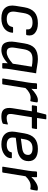

<svg xmlns="http://www.w3.org/2000/svg" viewBox="992 -1650 670 2693"><g transform="rotate(90 1326.5 -303.0)"><path d="M235.8 12.2Q136.7 12.2 91.3 -39.3Q45.9 -90.8 61 -185.1L81.1 -308.1Q97.2 -405.3 151.1 -452.6Q205.1 -500 306.2 -500Q394.5 -500 441.9 -459.2Q489.3 -418.5 473.1 -346.2Q469.7 -335 460.9 -335H398.9Q389.2 -335 391.1 -346.2Q397 -384.8 370.8 -404.8Q344.7 -424.8 295.9 -424.8Q233.9 -424.8 203.4 -394.5Q172.9 -364.3 162.1 -297.9L145 -189.9Q134.3 -125.5 159.4 -94.2Q184.6 -63 245.1 -63Q343.8 -63 356.9 -141.1Q358.4 -151.9 368.2 -151.9H431.2Q440.4 -151.9 439 -141.1Q431.6 -68.8 378.2 -28.3Q324.7 12.2 235.8 12.2Z M679.7 12.2Q606 12.2 579.8 -40Q553.7 -92.3 567.9 -182.1L587.9 -308.1Q604 -411.1 656 -455.6Q708 -500 808.6 -500Q845.2 -500 909.2 -488.8Q973.1 -477.5 1007.8 -475.1L951.7 -122.1Q940.9 -55.7 940.9 -9.8Q940.9 0 928.7 0H874Q863.8 0 863.8 -9.8Q863.8 -42.5 866.7 -77.1Q772.9 12.2 679.7 12.2ZM711.9 -63Q746.1 -63 783.7 -82.5Q821.3 -102.1 873 -147.9L915 -414.1Q864.3 -424.8 808.6 -424.8Q743.7 -424.8 712.2 -395.5Q680.7 -366.2 669.9 -300.8L649.9 -179.2Q640.6 -123 654.3 -93Q668 -63 711.9 -63Z M1088.9 0Q1079.1 0 1080.6 -9.8L1137.7 -369.1Q1146 -421.4 1147.5 -477.1Q1147.5 -481.9 1151.1 -484.9Q1154.8 -487.8 1159.7 -487.8H1218.8Q1228.5 -487.8 1228.5 -479Q1228.5 -437.5 1224.6 -408.2Q1262.2 -448.2 1306.4 -474.1Q1350.6 -500 1382.8 -500Q1401.4 -500 1408.7 -497.1Q1417 -494.1 1415.5 -483.9Q1410.6 -440.9 1400.9 -401.9Q1397.5 -390.6 1386.7 -394Q1373.5 -397.9 1350.6 -397.9Q1281.7 -397.9 1214.8 -326.2L1163.6 -9.8Q1162.1 0 1152.8 0Z M1609.4 12.2Q1536.6 12.2 1510.7 -27.3Q1484.9 -66.9 1497.6 -145L1540.5 -415H1464.4Q1455.1 -415 1456.5 -424.8L1464.4 -478Q1465.8 -487.8 1476.6 -487.8H1553.2L1583.5 -607.9Q1586.4 -618.2 1595.2 -618.2H1644.5Q1655.3 -618.2 1652.3 -607.9L1634.3 -487.8H1780.3Q1784.7 -487.8 1787.4 -485.1Q1790 -482.4 1789.6 -478L1780.3 -424.8Q1778.8 -415 1769.5 -415H1623.5L1580.6 -147Q1573.2 -99.6 1585.4 -80.8Q1597.7 -62 1636.2 -62Q1676.8 -62 1715.3 -78.1Q1720.2 -80.1 1723.4 -78.1Q1726.6 -76.2 1725.6 -70.8L1716.3 -16.1Q1714.8 -8.3 1707.5 -4.9Q1669.4 12.2 1609.4 12.2Z M2003.4 12.2Q1906.7 12.2 1860.1 -38.6Q1813.5 -89.4 1828.6 -181.2L1849.6 -309.1Q1866.2 -407.2 1919.2 -453.6Q1972.2 -500 2068.4 -500Q2152.3 -500 2196 -466.3Q2239.7 -432.6 2239.7 -369.1Q2239.7 -297.9 2194.1 -258.5Q2148.4 -219.2 2065.4 -209L1912.6 -189.9L1909.7 -168Q1902.3 -116.2 1928.5 -89.6Q1954.6 -63 2010.7 -63Q2053.2 -63 2081.8 -79.3Q2110.4 -95.7 2113.8 -124Q2115.2 -134.8 2124.5 -134.8H2189.5Q2198.7 -134.8 2198.7 -125Q2198.7 -65.9 2143.1 -26.9Q2087.4 12.2 2003.4 12.2ZM1924.3 -261.2 2054.7 -278.8Q2106.9 -286.1 2129.6 -305.9Q2152.3 -325.7 2152.3 -363.8Q2152.3 -393.1 2128.7 -408.9Q2105 -424.8 2060.5 -424.8Q2003.4 -424.8 1972.7 -396.7Q1941.9 -368.7 1932.6 -312Z M2325.7 0Q2315.9 0 2317.4 -9.8L2374.5 -369.1Q2382.8 -421.4 2384.3 -477.1Q2384.3 -481.9 2387.9 -484.9Q2391.6 -487.8 2396.5 -487.8H2455.6Q2465.3 -487.8 2465.3 -479Q2465.3 -437.5 2461.4 -408.2Q2499 -448.2 2543.2 -474.1Q2587.4 -500 2619.6 -500Q2638.2 -500 2645.5 -497.1Q2653.8 -494.1 2652.3 -483.9Q2647.5 -440.9 2637.7 -401.9Q2634.3 -390.6 2623.5 -394Q2610.4 -397.9 2587.4 -397.9Q2518.6 -397.9 2451.7 -326.2L2400.4 -9.8Q2398.9 0 2389.6 0Z"/></g></svg>

Font: Sofia Sans
Style: Italic
Weight: 400
Italic angle: -9°
Designer: Botio Nikoltchev, Ani Petrova
Foundry: lettersoup
Version: Version 4.100